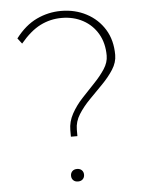

<svg xmlns="http://www.w3.org/2000/svg" viewBox="-50 -719 573 764"><g transform="rotate(-5 236.0 -337.0)"><path d="M218 -176V-202Q218 -236 235 -267Q252 -298 277.5 -325.5Q303 -353 328.5 -379.5Q354 -406 371 -432Q388 -458 388 -485Q388 -535 366.5 -572Q345 -609 307.5 -629.5Q270 -650 222 -650Q177 -650 137 -630Q97 -610 57 -562L40 -584Q78 -634 124.5 -656Q171 -678 222 -678Q278 -678 323.5 -654Q369 -630 395.5 -587Q422 -544 422 -485Q422 -455 404 -427Q386 -399 359.5 -372Q333 -345 306.5 -318Q280 -291 262 -262.5Q244 -234 244 -202V-176ZM231 4Q219 4 212 -3Q205 -10 205 -21Q205 -32 212 -39Q219 -46 231 -46Q243 -46 250 -39Q257 -32 257 -21Q257 -10 250 -3Q243 4 231 4Z"/></g></svg>

Font: Gantari Thin
Style: Regular
Weight: 250
Designer: Anugrah Pasau
Foundry: Lafontype
Version: Version 1.000